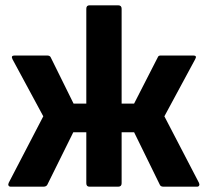

<svg xmlns="http://www.w3.org/2000/svg" viewBox="-20 -703 783 723"><path d="M21 0Q14 0 12 -4.5Q10 -9 13 -15L143 -265L27 -480Q20 -494 35 -494H157Q168 -494 171 -487L257 -313H305V-670Q305 -683 317 -683H425Q438 -683 438 -670V-313H485L574 -487Q576 -492 579 -493Q582 -494 588 -494H708Q723 -494 715 -480L599 -265L729 -15Q732 -9 730 -4.5Q728 0 722 0H596Q585 0 582 -7L485 -205H438V-13Q438 0 425 0H317Q305 0 305 -13V-205H256L158 -7Q154 0 143 0Z"/></svg>

Font: Sofia Sans Semi Condensed ExtraBold
Style: Regular
Weight: 800
Designer: Botio Nikoltchev, Ani Petrova
Foundry: lettersoup
Version: Version 4.100